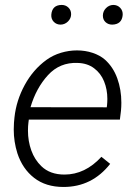

<svg xmlns="http://www.w3.org/2000/svg" viewBox="-20 -741 541 771"><path d="M227.5 -721.2Q243.7 -721.2 254.6 -710.7Q265.6 -700.2 265.6 -684.1Q265.6 -667.5 253.2 -655Q240.7 -642.6 223.6 -642.1Q207 -642.1 196 -653.3Q185.1 -664.6 186 -681.6Q189 -720.7 227.5 -721.2ZM434.6 -721.2Q451.7 -721.2 462.6 -709.7Q473.6 -698.2 472.7 -681.2Q469.7 -643.1 430.7 -642.1Q414.6 -642.1 403.8 -652.1Q393.1 -662.1 393.1 -678.2Q393.1 -695.3 405.3 -708Q417.5 -720.7 434.6 -721.2ZM422.4 -83Q349.6 9.8 234.9 9.8Q164.1 9.8 117.2 -26.6Q70.3 -63 49.8 -125.5Q35.2 -171.9 35.2 -220.7Q35.2 -238.8 36.1 -248L38.1 -269.5Q45.4 -337.4 79.1 -399.4Q112.8 -461.4 166.5 -500.5Q192.9 -519.5 224.9 -529.1Q256.8 -538.6 289.1 -538.6Q322.3 -538.6 351.8 -528.8Q381.3 -519 401.4 -501.5Q434.6 -471.7 450.9 -426.5Q467.3 -381.3 467.3 -328.6Q467.3 -312.5 465.8 -296.4L461.4 -260.7H95.7L94.2 -249Q92.3 -234.9 92.3 -216.3Q92.3 -174.3 105.7 -137Q119.1 -99.6 146 -73.7Q180.7 -40 238.8 -40Q321.8 -40 387.2 -111.3ZM102.5 -310.5 408.7 -310.1 409.7 -317.4Q411.1 -330.6 411.1 -343.8Q411.1 -381.8 397.9 -414.3Q384.8 -446.8 357.7 -467Q330.6 -487.3 291.5 -488.3Q220.2 -491.2 172.6 -439.2Q125 -387.2 102.5 -310.5Z"/></svg>

Font: Mardoto Light
Style: Italic
Weight: 300
Italic angle: -12°
Designer: Christian Robertson, Vahan Hovhannisyan
Foundry: Google
Version: Version 1.000